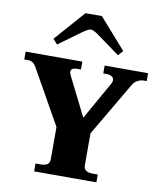

<svg xmlns="http://www.w3.org/2000/svg" viewBox="-103 -1072 974 1154"><g transform="rotate(10 383.5 -495.0)"><path d="M161 -805 324 -990H424L587 -805L560 -775L418 -878Q388 -899 374 -899Q360 -899 330 -878L188 -775ZM185 -48H217Q271 -48 271 -88V-286L85 -616Q74 -636 62 -644Q50 -652 34 -652H10V-700H356V-652H332Q315 -652 305 -646Q295 -640 295 -628Q295 -621 300 -609L420 -369L551 -601Q557 -613 557 -621Q557 -636 544 -644Q531 -652 516 -652H492V-700H757V-652H740Q720 -652 701.5 -642Q683 -632 672 -613L479 -284V-88Q479 -48 533 -48H565V0H185Z"/></g></svg>

Font: Taviraj Black
Style: Regular
Weight: 900
Designer: Katatrad Team
Foundry: CadsonDemak
Version: Version 1.001